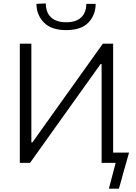

<svg xmlns="http://www.w3.org/2000/svg" viewBox="-20 -974 816 1148"><path d="M375.5 -794Q286 -794 242 -839.8Q198 -885.5 198 -951L254 -953.5Q254 -900 285 -870.5Q316 -841 375.5 -841Q435.5 -841 465.8 -870.2Q496 -899.5 496 -951H552Q552 -885.5 509.2 -839.8Q466.5 -794 375.5 -794ZM98.5 0V-713H167.5V-123H174L339.5 -355Q400.5 -440 464 -529.5Q527.5 -618.5 595 -713H656.5V-61.5H751.5Q743.5 -33.5 736 -6Q728 21.5 720.5 48Q713 74.5 706 101Q698.5 127.5 691 154H631L671.5 0H587.5V-591H581.5L415.5 -359Q340.5 -254 278.2 -166.5Q216 -79 159.5 0Z"/></svg>

Font: Heraclito Light
Style: Regular
Weight: 300
Designer: Kostas Bartsokas (font) & Cristiano Sobral (main changes)
Foundry: Kostas Bartsokas (font) & Cristiano Sobral (main changes)
Version: Version 1.00;July 8, 2020;FontCreator 13.0.0.2655 64-bit